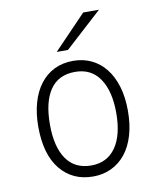

<svg xmlns="http://www.w3.org/2000/svg" viewBox="-84 -798 720 875"><g transform="rotate(-10 276.5 -360.0)"><path d="M277 -39Q350 -39 390 -95.5Q430 -152 430 -256Q430 -356 391 -414Q352 -472 277 -472Q200 -472 161.5 -416Q123 -360 123 -255Q123 -152 162 -95.5Q201 -39 277 -39ZM277 -523Q323 -523 361 -505Q399 -487 426.5 -452.5Q454 -418 469 -368.5Q484 -319 484 -256Q484 -192 469 -142Q454 -92 426.5 -58Q399 -24 361 -6Q323 12 277 12Q182 12 125.5 -57Q69 -126 69 -255Q69 -315 83 -364.5Q97 -414 124 -449.5Q151 -485 189.5 -504Q228 -523 277 -523ZM263 -576H211L361 -732H434Z"/></g></svg>

Font: Transpass ExtraLight
Style: Regular
Weight: 200
Designer: Delve Withrington
Foundry: Delve Fonts
Version: Version 1.001;December 18, 2019;FontCreator 12.0.0.2547 64-b